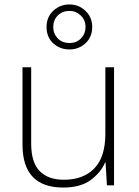

<svg xmlns="http://www.w3.org/2000/svg" viewBox="-20 -832 622 862"><path d="M492 -530V0H460L454 -103H452Q433 -58 387.5 -24Q342 10 264 10Q81 10 81 -183V-530H120V-187Q120 -103 158 -64Q196 -25 267 -25Q354 -25 403.5 -76Q453 -127 453 -232V-530ZM292 -610Q249 -610 219 -637.5Q189 -665 189 -711Q189 -755 219 -783.5Q249 -812 292 -812Q334 -812 364 -783Q394 -754 394 -711Q394 -666 364 -638Q334 -610 292 -610ZM292 -639Q324 -639 344 -660Q364 -681 364 -711Q364 -742 342.5 -762.5Q321 -783 292 -783Q260 -783 239.5 -762.5Q219 -742 219 -711Q219 -681 239 -660Q259 -639 292 -639Z"/></svg>

Font: Noto Sans ExtraLight
Style: Regular
Weight: 200
Designer: Monotype Design Team
Foundry: Monotype Imaging Inc.
Version: Version 2.007